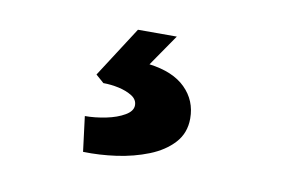

<svg xmlns="http://www.w3.org/2000/svg" viewBox="-43 -89 586 399"><g transform="rotate(10 250.0 111.0)"><path d="M151.5 245.7 142.2 171.8Q163.6 171.8 186.6 167.1Q209.6 162.4 225.3 153.2Q241 144.1 241 131.8Q241 119.7 229.3 112.3Q217.5 105 201 101.3Q184.4 97.7 168.3 97.7L151.1 82.6L219.8 -24H301.8L255.9 42.6Q306.5 49.1 332.6 75.1Q358.8 101 358.8 139Q358.8 169.6 339.5 190.7Q320.3 211.7 288.9 224.2Q257.6 236.6 221.7 241.7Q185.8 246.7 151.5 245.7Z"/></g></svg>

Font: Lexend Exa
Style: Regular
Weight: 400
Designer: Bonnie Shaver-Troup, Thomas Jockin
Foundry: Lexend
Version: Version 1.007